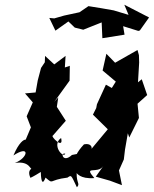

<svg xmlns="http://www.w3.org/2000/svg" viewBox="-20 -761 652 814"><path d="M285 -104C245 -67 235 -118 257 -109C247 -89 198 -147 239 -176C252 -124 192 -185 204 -186L259 -249L221 -308L227 -348L210 -329L275 -419L276 -482L255 -475L258 -524L210 -488L171 -524L170 -497L154 -473L140 -420L131 -369L86 -365L119 -327L93 -268L111 -221L89 -169C81 -170 60 -157 37 -102C109 -149 100 -92 43 -70C112 -81 107 -33 119 -47C137 -50 88 -53 109 -7C109 -7 123 -13 153 -32C154 14 162 22 173 -8C210 23 183 2 266 -8C283 -19 280 -22 306 33C321 17 304 16 305 -27C305 -29 318 -1 380 -6C331 -62 394 -21 418 -57L386 -12L446 5L497 24L484 -40L469 -4L505 -85L510 -127L522 -196L528 -178L569 -261L563 -322L546 -306L604 -358L581 -425L565 -412L570 -496L569 -527L563 -549L468 -495L431 -533L415 -462L471 -415L454 -388L429 -402L391 -319L388 -303L374 -275L437 -213L368 -130C371 -138 364 -155 336 -149C303 -114 293 -84 315 -110ZM567 -630 573 -632 612 -687 507 -741 525 -698 462 -717C426 -723 391 -730 355 -735L317 -709L252 -695L210 -683L189 -685L215 -631L270 -670L297 -644L333 -635L411 -666L414 -599L508 -614L502 -650L566 -630Z"/></svg>

Font: Asimov Aggro
Style: It
Weight: 500
Designer: Google
Version: Version 2.000980; 2014